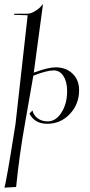

<svg xmlns="http://www.w3.org/2000/svg" viewBox="-40 -568 412 881"><path d="M31 2 87 -498 25 -500V-505H84Q103 -505 125 -519.5Q147 -534 155 -548L157 -547L115 -235Q119 -236 122 -237Q181 -259 215 -259Q263 -259 293 -230Q323 -201 323 -154Q323 -90 280.5 -45Q238 0 177 0Q119 0 95 -47L109 -61Q114 -39 133 -25Q152 -11 179 -11Q216 -11 242 -51.5Q268 -92 268 -150Q268 -193 251 -219Q234 -245 207 -245Q175 -245 113 -221L74 2Q49 141 34 290L-20 293Q-12 274 31 2Z"/></svg>

Font: Kleymissky
Style: Regular
Weight: 500
Italic angle: -8°
Designer: gluk
Foundry: gluk
Version: Version 0.283